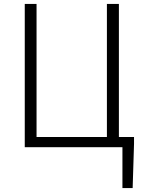

<svg xmlns="http://www.w3.org/2000/svg" viewBox="-20 -749 738 977"><path d="M603 208H655L662 -17V-52H585V-729H524V-52H166V-729H106V0H603Z"/></svg>

Font: Noto Sans TC Light
Style: Regular
Weight: 300
Designer: Ryoko NISHIZUKA 西塚涼子 (kana, bopomofo & ideographs); Paul D. Hunt (Latin, Greek & Cyrillic); Sandoll Communications 산돌커뮤니
Foundry: Adobe
Version: Version 2.004;hotconv 1.0.118;makeotfexe 2.5.65603